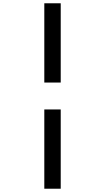

<svg xmlns="http://www.w3.org/2000/svg" viewBox="-20 -968 640 1170"><path d="M250 -465V-948H350V-465ZM250 182V-301H350V182Z"/></svg>

Font: Victor Mono Thin
Style: Regular
Weight: 100
Monospace: yes
Designer: Rune Bjørnerås
Version: Version 1.561;gftools[0.9.30]